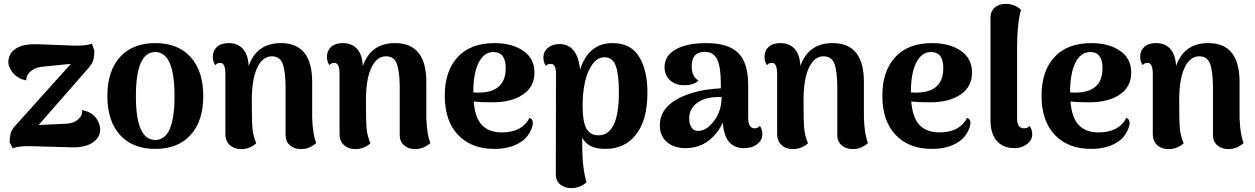

<svg xmlns="http://www.w3.org/2000/svg" viewBox="-20 -753 6466 989"><path d="M436 -176Q466 -162 481 -136Q496 -110 496 -87Q496 -45 458 -19Q420 7 353 6L138 0Q79 -2 46 11L30 -18Q30 -50 36 -69Q42 -88 60 -107L345 -424L194 -409Q159 -405 135 -383Q113 -362 116 -339Q94 -343 82 -350Q54 -364 38.5 -388Q23 -412 23 -432Q23 -476 60.5 -502Q98 -528 176 -525L362 -518Q421 -516 453 -528L466 -493Q466 -462 460.5 -443.5Q455 -425 437 -404L179 -109L324 -116Q368 -119 390 -146Q405 -162 403 -186Q422 -182 436 -176Z M533 -258Q533 -387 598 -459Q663 -531 780 -531Q897 -531 962 -459Q1027 -387 1027 -258Q1027 -130 962 -58Q897 14 780 14Q663 14 598 -58Q533 -130 533 -258ZM780 -32Q879 -32 879 -258Q879 -485 780 -485Q680 -485 680 -258Q680 -32 780 -32Z M1588 -146Q1591 -60 1609 -16Q1574 15 1530 15Q1496 15 1473.5 -4.5Q1451 -24 1451 -56V-309Q1450 -389 1435.5 -426Q1421 -463 1380 -463Q1333 -463 1305 -404.5Q1277 -346 1277 -235Q1277 -128 1280.5 -90.5Q1284 -53 1300 -15Q1267 15 1222 15Q1186 15 1163.5 -6Q1141 -27 1141 -63V-376Q1140 -429 1115 -429Q1096 -429 1089 -417Q1076 -437 1076 -460Q1076 -492 1097.5 -511.5Q1119 -531 1158 -531Q1204 -531 1231 -501.5Q1258 -472 1261 -413Q1302 -531 1427 -531Q1588 -531 1588 -331Z M2176 -146Q2179 -60 2197 -16Q2162 15 2118 15Q2084 15 2061.5 -4.5Q2039 -24 2039 -56V-309Q2038 -389 2023.5 -426Q2009 -463 1968 -463Q1921 -463 1893 -404.5Q1865 -346 1865 -235Q1865 -128 1868.5 -90.5Q1872 -53 1888 -15Q1855 15 1810 15Q1774 15 1751.5 -6Q1729 -27 1729 -63V-376Q1728 -429 1703 -429Q1684 -429 1677 -417Q1664 -437 1664 -460Q1664 -492 1685.5 -511.5Q1707 -531 1746 -531Q1792 -531 1819 -501.5Q1846 -472 1849 -413Q1890 -531 2015 -531Q2176 -531 2176 -331Z M2708 -146Q2736 -134 2717 -88Q2698 -39 2647.5 -12.5Q2597 14 2526 14Q2408 14 2339.5 -58Q2271 -130 2271 -260Q2271 -387 2337.5 -459Q2404 -531 2527 -531Q2617 -531 2675 -491.5Q2733 -452 2733 -379Q2733 -306 2674 -266Q2615 -226 2518 -226Q2455 -226 2420 -230Q2427 -145 2463.5 -108Q2500 -71 2565 -71Q2669 -71 2708 -146ZM2522 -485Q2473 -485 2445.5 -430Q2418 -375 2418 -278V-277Q2424 -276 2437 -276Q2585 -273 2585 -402Q2585 -485 2522 -485Z M3135 -531Q3229 -531 3272 -461Q3315 -391 3315 -277Q3315 -136 3257 -61Q3199 14 3098 14Q3008 14 2979 -44V-4Q2979 110 3001 186Q2968 216 2922 216Q2888 216 2865.5 197Q2843 178 2843 146L2844 -372Q2844 -424 2818 -424Q2799 -424 2792 -413Q2779 -433 2779 -456Q2779 -487 2802 -506.5Q2825 -526 2862 -526Q2954 -526 2968 -395Q3012 -531 3135 -531ZM3063 -56Q3168 -56 3168 -278Q3168 -369 3152 -413.5Q3136 -458 3093 -458Q3056 -458 3029.5 -419Q3003 -380 2992 -325Q2981 -270 2981 -207Q2981 -128 3000 -92Q3019 -56 3063 -56Z M3894 -105Q3907 -85 3907 -62Q3907 -32 3881 -11Q3855 10 3812 10Q3764 10 3736.5 -20.5Q3709 -51 3703 -121Q3675 -61 3626 -25.5Q3577 10 3511 10Q3452 10 3415.5 -21Q3379 -52 3379 -108Q3379 -226 3554 -277Q3613 -294 3693 -298V-323Q3693 -407 3674.5 -446.5Q3656 -486 3610 -486Q3543 -486 3543 -412Q3543 -358 3578 -338Q3554 -314 3505 -314Q3458 -314 3430.5 -340.5Q3403 -367 3403 -407Q3403 -466 3460.5 -498.5Q3518 -531 3618 -531Q3731 -531 3782.5 -480.5Q3834 -430 3834 -314V-145Q3834 -92 3867 -92Q3885 -92 3894 -105ZM3583 -79Q3624 -83 3660.5 -133.5Q3697 -184 3697 -254Q3623 -254 3585 -232Q3530 -201 3530 -142Q3530 -114 3543 -95Q3556 -76 3583 -79Z M4430 -146Q4433 -60 4451 -16Q4416 15 4372 15Q4338 15 4315.5 -4.5Q4293 -24 4293 -56V-309Q4292 -389 4277.5 -426Q4263 -463 4222 -463Q4175 -463 4147 -404.5Q4119 -346 4119 -235Q4119 -128 4122.5 -90.5Q4126 -53 4142 -15Q4109 15 4064 15Q4028 15 4005.5 -6Q3983 -27 3983 -63V-376Q3982 -429 3957 -429Q3938 -429 3931 -417Q3918 -437 3918 -460Q3918 -492 3939.5 -511.5Q3961 -531 4000 -531Q4046 -531 4073 -501.5Q4100 -472 4103 -413Q4144 -531 4269 -531Q4430 -531 4430 -331Z M4962 -146Q4990 -134 4971 -88Q4952 -39 4901.5 -12.5Q4851 14 4780 14Q4662 14 4593.5 -58Q4525 -130 4525 -260Q4525 -387 4591.5 -459Q4658 -531 4781 -531Q4871 -531 4929 -491.5Q4987 -452 4987 -379Q4987 -306 4928 -266Q4869 -226 4772 -226Q4709 -226 4674 -230Q4681 -145 4717.5 -108Q4754 -71 4819 -71Q4923 -71 4962 -146ZM4776 -485Q4727 -485 4699.5 -430Q4672 -375 4672 -278V-277Q4678 -276 4691 -276Q4839 -273 4839 -402Q4839 -485 4776 -485Z M5206 10Q5146 10 5114 -28Q5082 -66 5082 -133V-662Q5082 -695 5104 -714Q5126 -733 5161 -733Q5206 -733 5239 -703Q5219 -628 5219 -508V-145Q5219 -92 5254 -92Q5275 -92 5283 -105Q5297 -85 5297 -62Q5297 -31 5270 -10.5Q5243 10 5206 10Z M5782 -146Q5810 -134 5791 -88Q5772 -39 5721.5 -12.5Q5671 14 5600 14Q5482 14 5413.5 -58Q5345 -130 5345 -260Q5345 -387 5411.5 -459Q5478 -531 5601 -531Q5691 -531 5749 -491.5Q5807 -452 5807 -379Q5807 -306 5748 -266Q5689 -226 5592 -226Q5529 -226 5494 -230Q5501 -145 5537.5 -108Q5574 -71 5639 -71Q5743 -71 5782 -146ZM5596 -485Q5547 -485 5519.5 -430Q5492 -375 5492 -278V-277Q5498 -276 5511 -276Q5659 -273 5659 -402Q5659 -485 5596 -485Z M6365 -146Q6368 -60 6386 -16Q6351 15 6307 15Q6273 15 6250.5 -4.5Q6228 -24 6228 -56V-309Q6227 -389 6212.5 -426Q6198 -463 6157 -463Q6110 -463 6082 -404.5Q6054 -346 6054 -235Q6054 -128 6057.5 -90.5Q6061 -53 6077 -15Q6044 15 5999 15Q5963 15 5940.5 -6Q5918 -27 5918 -63V-376Q5917 -429 5892 -429Q5873 -429 5866 -417Q5853 -437 5853 -460Q5853 -492 5874.5 -511.5Q5896 -531 5935 -531Q5981 -531 6008 -501.5Q6035 -472 6038 -413Q6079 -531 6204 -531Q6365 -531 6365 -331Z"/></svg>

Font: Arima Koshi Bold
Style: Regular
Weight: 700
Designer: Joana Correia and Natanael Gama
Foundry: NDISCOVER
Version: Version 1.019;PS 001.019;hotconv 1.0.88;makeotf.lib2.5.64775